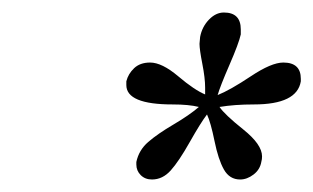

<svg xmlns="http://www.w3.org/2000/svg" viewBox="-20 -738 501 307"><path d="M298 -567Q282 -571 256 -571Q182 -571 182 -602V-608Q185 -620 194.5 -629Q204 -638 220 -638Q239 -638 265 -616Q291 -594 308 -587V-598Q308 -613 303.5 -636Q299 -659 299 -668Q299 -670 299.5 -673.5Q300 -677 300 -679Q303 -695 314 -706.5Q325 -718 338 -718Q365 -718 365 -691V-683Q362 -669 347 -634.5Q332 -600 328 -586Q348 -594 381 -616Q414 -638 433 -638Q461 -638 461 -612V-608Q455 -571 386 -571Q355 -571 331 -567Q339 -555 369 -531Q399 -507 399 -488Q399 -483 398 -480Q396 -467 385.5 -459Q375 -451 364 -451Q347 -451 338 -467Q329 -483 323 -512.5Q317 -542 311 -555Q301 -542 283.5 -511Q266 -480 253 -465.5Q240 -451 223 -451Q212 -451 205 -458Q198 -465 198 -475V-479Q202 -498 217 -511Q232 -524 257.5 -539Q283 -554 298 -567Z"/></svg>

Font: Linux Libertine O
Style: Italic
Weight: 400
Italic angle: -12°
Designer: Philipp H. Poll
Foundry: Philipp H. Poll
Version: Version 5.1.6